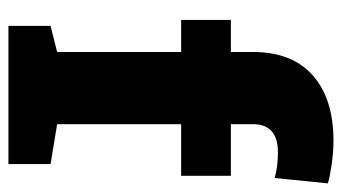

<svg xmlns="http://www.w3.org/2000/svg" viewBox="-198 -614 812 456"><g transform="rotate(90 208.0 -386.0)"><path d="M41.5 0V-100.1L103.5 -115.7V-410.2H27.3V-528.3H103.5V-581.5Q103.5 -673.3 158.9 -722.7Q214.4 -772 314 -772Q340.3 -772 369.6 -767.8Q398.9 -763.7 415.5 -758.8L402.8 -632.3Q389.2 -636.2 374 -638.2Q358.9 -640.1 341.8 -640.1Q308.1 -640.1 291.5 -625Q274.9 -609.9 274.9 -581.5V-528.3H397.5V-410.2H274.9V-115.7L369.6 -100.1V0Z"/></g></svg>

Font: Roboto Slab LO Black
Style: Regular
Weight: 900
Designer: Google
Version: Version 2.000